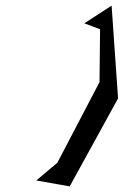

<svg xmlns="http://www.w3.org/2000/svg" viewBox="-20 -808 440 683"><path d="M109 -166 228 -145 400 -458 377 -788 280 -725 336 -704 334 -516 184 -229Z"/></svg>

Font: bitstorm
Style: ultextobl
Weight: 400
Version: Version 0.2